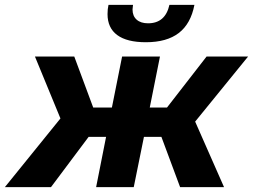

<svg xmlns="http://www.w3.org/2000/svg" viewBox="-69 -771 1042 791"><path d="M735 -270 854 0H673L596 -207H524L482 0H327L368 -207H296L141 0H-49L180 -283L75 -538H237L315 -328H392L434 -538H590L548 -328H619L782 -538H953ZM374 -713Q374 -734 378 -751H479Q477 -737 477 -732Q477 -705 494 -690Q511 -675 541 -675Q612 -675 629 -751H732Q717 -673 667.5 -635Q618 -597 532 -597Q454 -597 414 -626.5Q374 -656 374 -713Z"/></svg>

Font: Montserrat Alternates
Style: Bold Italic
Weight: 700
Italic angle: -11.3°
Designer: Julieta Ulanovsky
Foundry: Julieta Ulanovsky
Version: Version 7.200